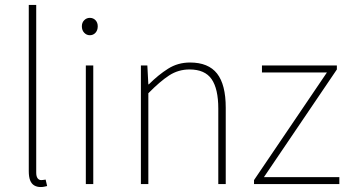

<svg xmlns="http://www.w3.org/2000/svg" viewBox="-20 -742 1414 774"><path d="M144 12Q129 12 118 5.5Q107 -1 101.5 -15Q96 -29 96 -52V-722H126V-46Q126 -31 131.5 -23.5Q137 -16 146 -16Q149 -16 153 -16.5Q157 -17 164 -18L170 8Q164 9 158.5 10.5Q153 12 144 12Z M326 0V-478H356V0ZM342 -600Q329 -600 319.5 -610Q310 -620 310 -636Q310 -651 319.5 -660.5Q329 -670 342 -670Q356 -670 365 -660.5Q374 -651 374 -636Q374 -620 365 -610Q356 -600 342 -600Z M548 0V-478H574L578 -402H580Q618 -440 657.5 -465Q697 -490 746 -490Q820 -490 855 -445.5Q890 -401 890 -308V0H860V-304Q860 -384 833 -423Q806 -462 744 -462Q699 -462 662 -438Q625 -414 578 -366V0Z M1004 0V-16L1298 -450H1036V-478H1338V-462L1044 -28H1348V0Z"/></svg>

Font: Assistant ExtraLight ExtraLight
Style: Regular
Weight: 250
Version: Version 3.000